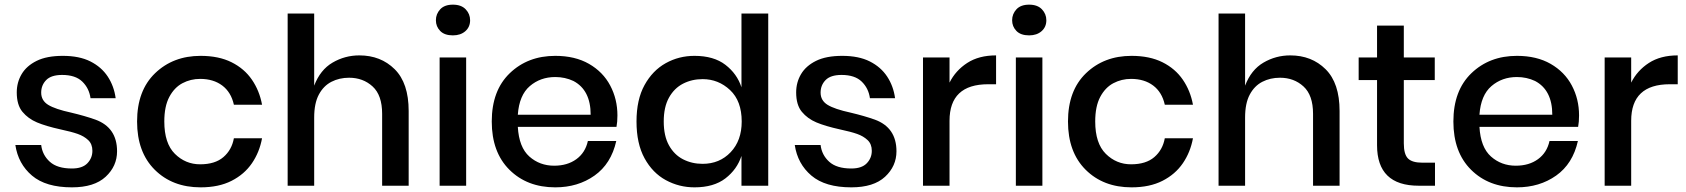

<svg xmlns="http://www.w3.org/2000/svg" viewBox="-20 -798 7245 825"><path d="M289 7Q177 7 117.5 -43.5Q58 -94 46 -175H157Q162 -132 194 -103Q226 -74 289 -74Q334 -74 355.5 -96.5Q377 -119 377 -150Q377 -179 359 -196Q341 -213 314 -222.5Q287 -232 240 -242Q177 -256 139 -272Q101 -288 76.5 -317.5Q52 -347 52 -401Q52 -444 73 -479.5Q94 -515 137.5 -536.5Q181 -558 250 -558Q321 -558 368.5 -534Q416 -510 443 -469Q470 -428 477 -376H369Q363 -419 333.5 -447.5Q304 -476 247 -476Q200 -476 178.5 -454Q157 -432 157 -400Q157 -366 187 -347.5Q217 -329 286 -314Q345 -300 390 -284Q483 -250 483 -148Q483 -84 434 -38.5Q385 7 289 7Z M842 7Q721 7 645 -68.5Q569 -144 569 -276Q569 -409 646.5 -483.5Q724 -558 842 -558Q920 -558 975 -530.5Q1030 -503 1062.5 -455.5Q1095 -408 1106 -348H985Q973 -402 935 -430.5Q897 -459 840 -459Q799 -459 764 -440.5Q729 -422 707.5 -381.5Q686 -341 686 -276Q686 -182 731.5 -137Q777 -92 840 -92Q904 -92 940 -123Q976 -154 985 -204H1106Q1095 -144 1062.5 -96.5Q1030 -49 975 -21Q920 7 842 7Z M1736 0H1622V-309Q1622 -389 1581 -426.5Q1540 -464 1480 -464Q1438 -464 1404 -446.5Q1370 -429 1350 -391.5Q1330 -354 1330 -293V0H1216V-740H1330V-430Q1356 -498 1409 -529Q1462 -560 1524 -560Q1616 -560 1676 -500.5Q1736 -441 1736 -321Z M1926 -646Q1890 -646 1871.5 -665Q1853 -684 1853 -711Q1853 -738 1871.5 -758Q1890 -778 1926 -778Q1962 -778 1981 -758Q2000 -738 2000 -711Q2000 -682 1979.5 -664Q1959 -646 1926 -646ZM1983 0H1869V-551H1983Z M2366 7Q2245 7 2169 -68.5Q2093 -144 2093 -276Q2093 -409 2170.5 -483.5Q2248 -558 2366 -558Q2451 -558 2511 -523.5Q2571 -489 2602 -430.5Q2633 -372 2633 -302Q2633 -274 2629 -253H2205Q2210 -165 2254.5 -125.5Q2299 -86 2361 -86Q2418 -86 2456.5 -114Q2495 -142 2506 -192H2628Q2606 -94 2534.5 -43.5Q2463 7 2366 7ZM2518 -305Q2518 -411 2444 -450Q2408 -467 2366 -467Q2302 -467 2256.5 -428Q2211 -389 2205 -305Z M2964 7Q2898 7 2841 -24Q2784 -55 2749.5 -118Q2715 -181 2715 -276Q2715 -370 2749.5 -432.5Q2784 -495 2840.5 -526.5Q2897 -558 2964 -558Q3047 -558 3097 -519.5Q3147 -481 3166 -423V-740H3281V0H3166V-128Q3147 -70 3097 -31.5Q3047 7 2964 7ZM2999 -94Q3072 -94 3119.5 -144Q3167 -194 3167 -276Q3167 -364 3117 -411Q3067 -458 2999 -458Q2953 -458 2915 -438.5Q2877 -419 2854.5 -378.5Q2832 -338 2832 -276Q2832 -214 2854.5 -173.5Q2877 -133 2915 -113.5Q2953 -94 2999 -94Z M3638 7Q3526 7 3466.5 -43.5Q3407 -94 3395 -175H3506Q3511 -132 3543 -103Q3575 -74 3638 -74Q3683 -74 3704.5 -96.5Q3726 -119 3726 -150Q3726 -179 3708 -196Q3690 -213 3663 -222.5Q3636 -232 3589 -242Q3526 -256 3488 -272Q3450 -288 3425.5 -317.5Q3401 -347 3401 -401Q3401 -444 3422 -479.5Q3443 -515 3486.5 -536.5Q3530 -558 3599 -558Q3670 -558 3717.5 -534Q3765 -510 3792 -469Q3819 -428 3826 -376H3718Q3712 -419 3682.5 -447.5Q3653 -476 3596 -476Q3549 -476 3527.5 -454Q3506 -432 3506 -400Q3506 -366 3536 -347.5Q3566 -329 3635 -314Q3694 -300 3739 -284Q3832 -250 3832 -148Q3832 -84 3783 -38.5Q3734 7 3638 7Z M4060 0H3946V-551H4060V-443Q4086 -495 4136 -527.5Q4186 -560 4260 -560V-436H4226Q4060 -436 4060 -279Z M4402 -646Q4366 -646 4347.5 -665Q4329 -684 4329 -711Q4329 -738 4347.5 -758Q4366 -778 4402 -778Q4438 -778 4457 -758Q4476 -738 4476 -711Q4476 -682 4455.5 -664Q4435 -646 4402 -646ZM4459 0H4345V-551H4459Z M4842 7Q4721 7 4645 -68.5Q4569 -144 4569 -276Q4569 -409 4646.5 -483.5Q4724 -558 4842 -558Q4920 -558 4975 -530.5Q5030 -503 5062.5 -455.5Q5095 -408 5106 -348H4985Q4973 -402 4935 -430.5Q4897 -459 4840 -459Q4799 -459 4764 -440.5Q4729 -422 4707.5 -381.5Q4686 -341 4686 -276Q4686 -182 4731.5 -137Q4777 -92 4840 -92Q4904 -92 4940 -123Q4976 -154 4985 -204H5106Q5095 -144 5062.5 -96.5Q5030 -49 4975 -21Q4920 7 4842 7Z M5736 0H5622V-309Q5622 -389 5581 -426.5Q5540 -464 5480 -464Q5438 -464 5404 -446.5Q5370 -429 5350 -391.5Q5330 -354 5330 -293V0H5216V-740H5330V-430Q5356 -498 5409 -529Q5462 -560 5524 -560Q5616 -560 5676 -500.5Q5736 -441 5736 -321Z M6146 0H6076Q5897 0 5897 -174V-454H5818V-551H5897V-688H6012V-551H6145V-454H6012V-182Q6012 -135 6030 -117Q6048 -99 6091 -99H6146Z M6498 7Q6377 7 6301 -68.5Q6225 -144 6225 -276Q6225 -409 6302.5 -483.5Q6380 -558 6498 -558Q6583 -558 6643 -523.5Q6703 -489 6734 -430.5Q6765 -372 6765 -302Q6765 -274 6761 -253H6337Q6342 -165 6386.5 -125.5Q6431 -86 6493 -86Q6550 -86 6588.5 -114Q6627 -142 6638 -192H6760Q6738 -94 6666.5 -43.5Q6595 7 6498 7ZM6650 -305Q6650 -411 6576 -450Q6540 -467 6498 -467Q6434 -467 6388.5 -428Q6343 -389 6337 -305Z M6989 0H6875V-551H6989V-443Q7015 -495 7065 -527.5Q7115 -560 7189 -560V-436H7155Q6989 -436 6989 -279Z"/></svg>

Font: Ulagadi Sans Medium
Style: Regular
Weight: 500
Designer: Ninad Kale (Devanagari), Jonny Pinhorn (Latin)
Foundry: Indian Type Foundry
Version: Version 3.01;March 29, 2020;FontCreator 12.0.0.2522 64-bit; 